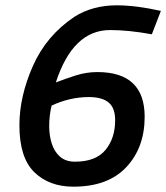

<svg xmlns="http://www.w3.org/2000/svg" viewBox="-20 -691 625 722"><path d="M256 11Q165 11 109 -43.5Q53 -98 53 -220Q53 -328 103.5 -442.5Q154 -557 260 -628Q328 -671 419 -671Q491 -671 585 -650L551 -562Q464 -578 394 -578Q254 -578 190 -381Q226 -395 265.5 -407.5Q305 -420 346 -420Q524 -420 524 -252Q524 -136 455 -62.5Q386 11 256 11ZM262 -83Q340 -83 376.5 -127Q413 -171 413 -239Q413 -285 388.5 -305.5Q364 -326 314 -326Q243 -326 174 -294Q165 -256 165 -217Q165 -182 174.5 -151.5Q184 -121 205.5 -102Q227 -83 262 -83Z"/></svg>

Font: Storia Sans SemiBold
Style: Italic
Weight: 600
Italic angle: -13°
Designer: Campivisivi
Foundry: Accademia di Belle Arti di Urbino and students of MA course of Visual design
Version: Version 60.001;May 25, 2020;FontCreator 12.0.0.2522 64-bit